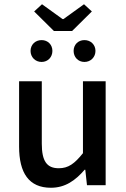

<svg xmlns="http://www.w3.org/2000/svg" viewBox="-20 -873 593 905"><path d="M275 -783 178 -853 141 -819 234 -727H320L413 -819L376 -853L279 -783ZM124 -633C124 -604 146 -581 176 -581C206 -581 227 -604 227 -633C227 -662 206 -684 176 -684C146 -684 124 -662 124 -633ZM327 -633C327 -604 348 -581 378 -581C408 -581 430 -604 430 -633C430 -662 408 -684 378 -684C348 -684 327 -662 327 -633ZM70 -182C70 -58 116 12 220 12C287 12 335 -22 379 -73H382L390 0H478V-490H371V-151C331 -101 302 -80 257 -80C201 -80 177 -113 177 -196V-490H70Z"/></svg>

Font: Cambridge Sans Medium
Style: Regular
Weight: 500
Version: Version 2.020;PS 002.020;hotconv 1.0.88;makeotf.lib2.5.64775